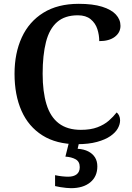

<svg xmlns="http://www.w3.org/2000/svg" viewBox="-20 -744 688 1004"><path d="M382 10Q275 10 202 -36Q129 -82 92.5 -164.5Q56 -247 56 -358Q56 -466 94 -548.5Q132 -631 207 -677.5Q282 -724 392 -724Q465 -724 513.5 -709Q562 -694 586 -668Q610 -642 610 -609Q610 -574 580.5 -551.5Q551 -529 499 -529Q499 -561 489 -592Q479 -623 454 -643.5Q429 -664 387 -664Q319 -664 278.5 -628.5Q238 -593 220.5 -524.5Q203 -456 203 -358Q203 -265 223 -199Q243 -133 287.5 -99Q332 -65 403 -65Q454 -65 489.5 -78.5Q525 -92 549 -113Q573 -134 590 -156Q598 -150 603 -139Q608 -128 608 -115Q608 -94 596 -72.5Q584 -51 557.5 -32.5Q531 -14 487.5 -2Q444 10 382 10ZM351 240Q341 240 326 238.5Q311 237 295.5 234.5Q280 232 268 229V172Q286 176 304.5 178Q323 180 336 180Q365 180 381 167.5Q397 155 397 130Q397 101 375.5 89Q354 77 322 75L343 -9H396L386 34Q419 36 442 48Q465 60 477 79.5Q489 99 489 126Q489 179 452 209.5Q415 240 351 240Z"/></svg>

Font: Noto Serif Khmer SemiBold
Style: Regular
Weight: 600
Version: Version 2.003